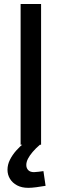

<svg xmlns="http://www.w3.org/2000/svg" viewBox="-20 -707 301 938"><path d="M118.1 210.7Q86.2 210.7 63.5 198.6Q40.8 186.5 28.7 166.5Q16.6 146.5 16.6 122.5Q16.6 97.1 28.6 73.4Q40.5 49.7 59.2 28.6Q77.9 7.5 98.4 -8.5L175.1 0Q154.6 17.6 139.5 35.3Q124.5 52.9 116.5 68.7Q108.5 84.5 108.5 99Q108.5 114.4 118 124.2Q127.5 134 146.1 134Q154.6 134 168.2 132.1Q181.8 130.3 192.2 128.9L202.7 200.8Q180 204.7 157 207.7Q134 210.7 118.1 210.7ZM80.7 0V-687.5H180.7V0Z"/></svg>

Font: Titillium Web SemiBold
Style: Regular
Weight: 600
Designer: Mohamed Gaber, Accademia di Belle Arti di Urbino
Foundry: Kief Type Foundry, Accademia di Belle Arti di Urbino
Version: Version 3.000; ttfautohint (v1.8.4)